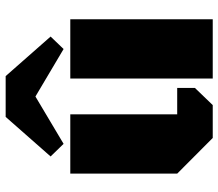

<svg xmlns="http://www.w3.org/2000/svg" viewBox="-68 -726 794 699"><g transform="rotate(-90 329.5 -377.0)"><path d="M176.3 0 46.4 -129.4V-518.6H262.2V-129.4H358.4V-64.9L295.9 0ZM392.6 0V-518.6H608.4V0ZM154.8 -543 108.9 -590.3 252.9 -753.9H401.4L545.4 -590.3L500 -543L327.1 -645.5Z"/></g></svg>

Font: Black Ops One
Style: Regular
Weight: 400
Designer: James Grieshaber, Eben Sorkin
Foundry: Sorkin Type Co.
Version: Version 1.004; ttfautohint (v1.8.4.7-5d5b)